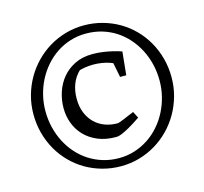

<svg xmlns="http://www.w3.org/2000/svg" viewBox="-112 -900 1107 1042"><g transform="rotate(-15 441.5 -379.5)"><path d="M56.2 -378.9Q56.2 -433.1 70.1 -483.4Q84 -533.7 109.1 -577.6Q134.3 -621.6 169.7 -658Q205.1 -694.3 248 -720.2Q291 -746.1 340.8 -760.5Q390.6 -774.9 444.3 -774.9Q498 -774.9 547.9 -761.2Q597.7 -747.6 640.6 -722.7Q683.6 -697.8 719 -662.1Q754.4 -626.5 779.5 -582.5Q804.7 -538.6 818.6 -487.3Q832.5 -436 832.5 -379.9Q832.5 -325.7 818.6 -275.4Q804.7 -225.1 779.5 -181.2Q754.4 -137.2 719 -100.8Q683.6 -64.5 640.6 -38.6Q597.7 -12.7 547.9 1.7Q498 16.1 444.3 16.1Q390.6 16.1 340.8 2.4Q291 -11.2 248 -36.1Q205.1 -61 169.7 -96.7Q134.3 -132.3 109.1 -176.3Q84 -220.2 70.1 -271.2Q56.2 -322.3 56.2 -378.9ZM123.5 -378.9Q123.5 -331.1 134.3 -286.9Q145 -242.7 165 -203.6Q185.1 -164.6 213.6 -132.6Q242.2 -100.6 277.8 -77.6Q313.5 -54.7 355.5 -42Q397.5 -29.3 444.3 -29.3Q491.2 -29.3 533.2 -42.7Q575.2 -56.2 610.8 -79.8Q646.5 -103.5 675 -136.2Q703.6 -168.9 723.6 -208Q743.7 -247.1 754.4 -290.8Q765.1 -334.5 765.1 -379.9Q765.1 -427.2 754.4 -471.7Q743.7 -516.1 723.6 -554.9Q703.6 -593.8 675 -626Q646.5 -658.2 610.8 -681.2Q575.2 -704.1 533.2 -716.6Q491.2 -729 444.3 -729Q397.5 -729 355.5 -715.8Q313.5 -702.6 277.8 -678.7Q242.2 -654.8 213.6 -622.1Q185.1 -589.4 165 -550.5Q145 -511.7 134.3 -468Q123.5 -424.3 123.5 -378.9ZM222.7 -368.7Q222.7 -414.6 237.1 -458.5Q251.5 -502.4 280 -536.6Q308.6 -570.8 351.1 -591.6Q393.6 -612.3 449.7 -612.3Q481.9 -612.3 510.7 -607.9Q539.6 -603.5 562 -598.1Q588.4 -591.8 610.8 -584L597.7 -453.6H563L546.9 -535.2Q529.3 -543 507.8 -548.1Q486.3 -553.2 462.4 -555.2Q438.5 -557.1 412.8 -554.9Q387.2 -552.7 361.8 -545.9Q332.5 -517.6 318.6 -480.7Q304.7 -443.8 304.7 -400.4Q304.7 -356 318.6 -321.3Q332.5 -286.6 356.7 -262.7Q380.9 -238.8 413.8 -226.3Q446.8 -213.9 484.9 -213.9Q489.3 -213.9 499.5 -217.5Q509.8 -221.2 523.2 -226.8Q536.6 -232.4 552 -239Q567.4 -245.6 582 -251.5L600.6 -214.8Q560.1 -187.5 534.2 -173.1Q508.3 -158.7 492.7 -152.3Q477.1 -146 469.5 -145Q461.9 -144 458.5 -144Q399.9 -144 355.7 -162.8Q311.5 -181.6 282 -212.9Q252.4 -244.1 237.5 -284.7Q222.7 -325.2 222.7 -368.7Z"/></g></svg>

Font: Donegal One
Style: Regular
Weight: 400
Designer: Gary Lonergan
Foundry: Sorkin Type Co.
Version: Version 1.004